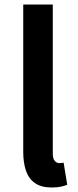

<svg xmlns="http://www.w3.org/2000/svg" viewBox="-20 -817 346 851"><path d="M209 14Q163 14 135 -5.5Q107 -25 95 -60.5Q83 -96 83 -143V-797H214V-137Q214 -113 223 -103.5Q232 -94 242 -94Q246 -94 250 -94.5Q254 -95 262 -96L278 2Q266 7 249.5 10.5Q233 14 209 14Z"/></svg>

Font: Noto Sans TC Thin SemiBold
Style: Regular
Weight: 600
Version: Version 2.004-H2;hotconv 1.0.118;makeotfexe 2.5.65603